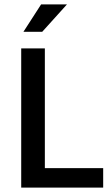

<svg xmlns="http://www.w3.org/2000/svg" viewBox="-20 -849 500 869"><path d="M76 -630H183V-88H447V0H76ZM171 -705H86L166 -829H283Z"/></svg>

Font: Ek Mukta Medium
Style: Regular
Weight: 500
Designer: Girish Dalvi and Yashodeep Gholap
Foundry: Ek Type
Version: Version 2.538;PS 1.002;hotconv 16.6.51;makeotf.lib2.5.65220;